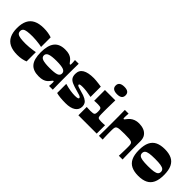

<svg xmlns="http://www.w3.org/2000/svg" viewBox="139 -1665 2618 2618"><g transform="rotate(45 1448.0 -355.5)"><path d="M291 8Q202 8 144 -20.5Q86 -49 58 -106.5Q30 -164 30 -250Q30 -336 58 -393.5Q86 -451 144 -479.5Q202 -508 291 -508Q337 -508 375.5 -501.5Q414 -495 445 -484V-299Q433 -303 402 -307.5Q371 -312 334 -315.5Q297 -319 265 -319Q203 -319 164 -313.5Q125 -308 107.5 -293Q90 -278 90 -250Q90 -222 107.5 -207Q125 -192 164 -186Q203 -180 265 -180Q297 -180 334 -183.5Q371 -187 402 -191.5Q433 -196 445 -199V-20Q414 -7 375.5 0.5Q337 8 291 8Z M704 8Q595 8 544 -52.5Q493 -113 493 -245Q493 -377 544 -442.5Q595 -508 704 -508Q752 -508 782 -498Q812 -488 830.5 -473Q849 -458 860 -442Q873 -425 880 -417Q887 -409 892 -409Q900 -409 901 -416Q902 -423 902 -436Q902 -447 901 -464.5Q900 -482 898 -500H970Q970 -489 969.5 -459Q969 -429 968.5 -390Q968 -351 968 -312.5Q968 -274 968 -245Q968 -217 968 -179.5Q968 -142 968.5 -105Q969 -68 969.5 -39.5Q970 -11 970 0H898Q900 -18 901 -35.5Q902 -53 902 -64Q902 -77 901 -84Q900 -91 892 -91Q887 -91 880 -83Q873 -75 860 -58Q849 -43 830.5 -27.5Q812 -12 782 -2Q752 8 704 8ZM729 -178Q824 -178 864 -192.5Q904 -207 904 -245Q904 -283 864 -298.5Q824 -314 729 -314Q638 -314 595.5 -298.5Q553 -283 553 -245Q553 -207 595.5 -192.5Q638 -178 729 -178Z M1044 -10V-186Q1108 -168 1155.5 -161Q1203 -154 1239 -154Q1275 -154 1291 -159Q1307 -164 1307 -174Q1307 -182 1300.5 -188.5Q1294 -195 1274.5 -202.5Q1255 -210 1215 -220Q1148 -238 1108 -255.5Q1068 -273 1051 -299.5Q1034 -326 1034 -369Q1034 -441 1090.5 -474.5Q1147 -508 1256 -508Q1274 -508 1300.5 -505.5Q1327 -503 1355 -499.5Q1383 -496 1404 -492V-294Q1347 -305 1307.5 -310Q1268 -315 1236 -315Q1201 -315 1186 -311Q1171 -307 1171 -297Q1171 -285 1190.5 -277Q1210 -269 1259 -256Q1322 -240 1357 -220.5Q1392 -201 1405.5 -177Q1419 -153 1419 -122Q1419 -60 1367.5 -26Q1316 8 1224 8Q1165 8 1121.5 3.5Q1078 -1 1044 -10Z M1464 0V-161Q1481 -160 1498.5 -159Q1516 -158 1538 -158Q1566 -158 1582 -161Q1598 -164 1604 -169Q1609 -173 1612 -179.5Q1615 -186 1616 -193.5Q1617 -201 1617.5 -209Q1618 -217 1618 -225Q1618 -233 1617.5 -241.5Q1617 -250 1616 -258Q1615 -266 1612 -273Q1609 -280 1604 -284Q1598 -289 1583.5 -292Q1569 -295 1547 -295Q1527 -295 1511 -294.5Q1495 -294 1476 -292V-500H1676Q1675 -446 1674.5 -415Q1674 -384 1673.5 -365Q1673 -346 1673 -328Q1673 -310 1673 -283Q1673 -253 1673.5 -233Q1674 -213 1675 -200.5Q1676 -188 1679 -180.5Q1682 -173 1687 -169Q1693 -164 1706.5 -161Q1720 -158 1748 -158Q1766 -158 1783.5 -159Q1801 -160 1817 -161V0ZM1634 -575Q1536 -575 1536 -647Q1536 -719 1634 -719Q1727 -719 1727 -647Q1727 -575 1634 -575Z M1860 0Q1860 -11 1860.5 -39Q1861 -67 1861.5 -104Q1862 -141 1862 -178.5Q1862 -216 1862 -245Q1862 -274 1862 -313Q1862 -352 1861.5 -391Q1861 -430 1860.5 -459.5Q1860 -489 1860 -500H1932Q1931 -481 1929.5 -462.5Q1928 -444 1928 -431Q1928 -417 1929.5 -408.5Q1931 -400 1938 -400Q1943 -400 1949.5 -407Q1956 -414 1970 -433Q1982 -449 2002.5 -466.5Q2023 -484 2054.5 -496Q2086 -508 2129 -508Q2177 -508 2218.5 -492.5Q2260 -477 2286 -441.5Q2312 -406 2312 -347Q2312 -299 2312 -255Q2312 -211 2312.5 -173Q2313 -135 2313.5 -102.5Q2314 -70 2314.5 -44.5Q2315 -19 2316 0H2244Q2245 -14 2245.5 -32.5Q2246 -51 2246.5 -71.5Q2247 -92 2247.5 -112Q2248 -132 2248 -149.5Q2248 -167 2248 -179Q2248 -209 2243.5 -227Q2239 -245 2223.5 -253Q2208 -261 2176 -263.5Q2144 -266 2088 -266Q2033 -266 2000.5 -263.5Q1968 -261 1952.5 -253Q1937 -245 1932.5 -227Q1928 -209 1928 -179Q1928 -164 1928 -141Q1928 -118 1928.5 -92Q1929 -66 1930 -41.5Q1931 -17 1932 0Z M2624 8Q2544 8 2490 -18Q2436 -44 2409 -100.5Q2382 -157 2382 -250Q2382 -343 2409.5 -400Q2437 -457 2491 -482.5Q2545 -508 2624 -508Q2704 -508 2757.5 -482.5Q2811 -457 2838.5 -400Q2866 -343 2866 -250Q2866 -157 2839 -100.5Q2812 -44 2758 -18Q2704 8 2624 8ZM2624 -180Q2692 -180 2732 -186.5Q2772 -193 2789 -208.5Q2806 -224 2806 -250Q2806 -276 2789 -291.5Q2772 -307 2732 -313.5Q2692 -320 2624 -320Q2556 -320 2516 -313.5Q2476 -307 2459 -291.5Q2442 -276 2442 -250Q2442 -224 2459 -208.5Q2476 -193 2516 -186.5Q2556 -180 2624 -180Z"/></g></svg>

Font: Ojuju ExtraBold
Style: Regular
Weight: 800
Designer: Chisaokwu Joboson, Mirko Velimirovic
Foundry: Udi Foundry
Version: Version 1.000